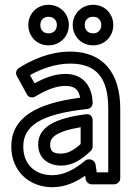

<svg xmlns="http://www.w3.org/2000/svg" viewBox="-20 -743 563 800"><path d="M77 -132C77 -216 143 -267 344 -289C357 -290 366 -302 366 -314C365 -373 335 -435 252 -435C205 -435 161 -416 124 -396L105 -430C154 -457 211 -478 273 -478C381 -478 431 -419 431 -291V-25H383L378 -58C376 -70 364 -79 353 -79H350C344 -79 338 -77 334 -73C292 -38 247 -13 198 -13C125 -13 77 -59 77 -132ZM27 -132C27 -33 99 37 198 37C250 37 295 17 335 -11L337 4C339 15 350 25 362 25H456C467 25 481 15 481 0V-291C481 -437 411 -528 273 -528C188 -528 115 -495 59 -460C49 -454 43 -439 50 -427L92 -350C99 -336 116 -334 127 -341C169 -366 211 -385 252 -385C294 -385 308 -367 314 -336C130 -312 27 -253 27 -132ZM139 -141C139 -81 185 -53 234 -53C283 -53 321 -79 358 -114C363 -119 366 -126 366 -132V-242C366 -252 360 -270 338 -267C206 -250 139 -212 139 -141ZM189 -141C189 -166 205 -194 316 -213V-143C286 -116 262 -103 234 -103C201 -103 189 -113 189 -141ZM182 -604C161 -604 148 -618 148 -639C148 -659 161 -673 182 -673C204 -673 217 -658 217 -639C217 -618 203 -604 182 -604ZM182 -554C231 -554 267 -592 267 -639C267 -686 230 -723 182 -723C133 -723 98 -685 98 -639C98 -592 133 -554 182 -554ZM368 -604C347 -604 333 -618 333 -639C333 -659 346 -673 368 -673C389 -673 402 -659 402 -639C402 -618 389 -604 368 -604ZM368 -554C417 -554 452 -592 452 -639C452 -685 417 -723 368 -723C320 -723 283 -685 283 -639C283 -592 319 -554 368 -554Z"/></svg>

Font: Falling Sky
Style: Ou
Weight: 400
Designer: Paul D. Hunt
Foundry: Adobe Systems Incorporated
Version: Version 1.02